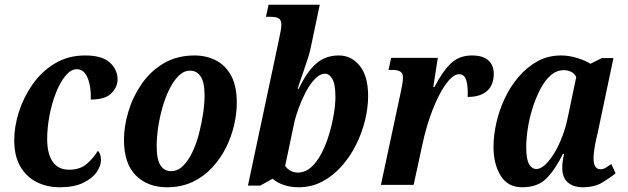

<svg xmlns="http://www.w3.org/2000/svg" viewBox="-20 -780 2650 810"><path d="M232 10Q178 10 134.5 -12Q91 -34 65.5 -78Q40 -122 40 -189Q40 -245 59.5 -307Q79 -369 117 -423.5Q155 -478 211 -512Q267 -546 339 -546Q411 -546 443.5 -516Q476 -486 476 -445Q476 -413 450 -386.5Q424 -360 363 -360Q365 -413 350 -450.5Q335 -488 304 -488Q279 -488 256 -460Q233 -432 215.5 -387Q198 -342 188.5 -291Q179 -240 179 -194Q179 -131 202.5 -97.5Q226 -64 271 -64Q318 -64 346.5 -89Q375 -114 393 -144Q406 -131 406 -105Q406 -80 387.5 -53.5Q369 -27 330.5 -8.5Q292 10 232 10Z M684 10Q603 10 553 -40Q503 -90 503 -190Q503 -247 521.5 -309Q540 -371 577 -425Q614 -479 670 -512.5Q726 -546 801 -546Q850 -546 890.5 -525.5Q931 -505 955 -461Q979 -417 979 -346Q979 -303 968 -254Q957 -205 934 -158.5Q911 -112 875.5 -73.5Q840 -35 792.5 -12.5Q745 10 684 10ZM702 -58Q730 -58 752.5 -80.5Q775 -103 792 -139Q809 -175 820 -218Q831 -261 837 -302.5Q843 -344 843 -377Q843 -433 826.5 -457.5Q810 -482 782 -482Q756 -482 734 -460.5Q712 -439 694.5 -403.5Q677 -368 665 -325.5Q653 -283 647 -241Q641 -199 641 -164Q641 -107 657 -82.5Q673 -58 702 -58Z M1240 10Q1204 10 1175 -0.5Q1146 -11 1130 -26L1078 3H1026L1156 -609Q1161 -635 1164 -649Q1167 -663 1167 -676Q1167 -695 1156.5 -702Q1146 -709 1124 -709H1102L1113 -760H1329L1289 -570Q1286 -556 1278.5 -533Q1271 -510 1262.5 -485Q1254 -460 1246.5 -438.5Q1239 -417 1236 -405H1240Q1273 -475 1312.5 -510.5Q1352 -546 1409 -546Q1463 -546 1498 -502Q1533 -458 1533 -375Q1533 -326 1520 -272.5Q1507 -219 1482 -169Q1457 -119 1421 -78.5Q1385 -38 1339.5 -14Q1294 10 1240 10ZM1236 -52Q1267 -52 1292 -74Q1317 -96 1336 -132.5Q1355 -169 1368 -212Q1381 -255 1388 -297Q1395 -339 1395 -371Q1395 -425 1382 -447Q1369 -469 1352 -469Q1329 -469 1307.5 -446Q1286 -423 1268.5 -389Q1251 -355 1239.5 -322.5Q1228 -290 1223 -270L1183 -80Q1191 -68 1205 -60Q1219 -52 1236 -52Z M1670 -388Q1674 -407 1677 -423.5Q1680 -440 1680 -454Q1680 -472 1668 -478.5Q1656 -485 1638 -485H1619L1630 -536H1827L1808 -413H1813Q1845 -476 1880.5 -511Q1916 -546 1971 -546Q2017 -546 2040 -525.5Q2063 -505 2063 -469Q2063 -421 2034.5 -396Q2006 -371 1953 -371Q1955 -416 1947 -441.5Q1939 -467 1917 -467Q1897 -467 1875 -442.5Q1853 -418 1832 -377Q1811 -336 1793 -283.5Q1775 -231 1763 -175L1725 0H1587Z M2183 10Q2122 10 2092 -39Q2062 -88 2062 -161Q2062 -209 2074 -262Q2086 -315 2109.5 -365Q2133 -415 2168 -456Q2203 -497 2247.5 -521.5Q2292 -546 2347 -546Q2381 -546 2416 -535Q2451 -524 2471 -511L2519 -535H2568L2502 -222Q2499 -210 2494.5 -189.5Q2490 -169 2487 -147.5Q2484 -126 2484 -112Q2484 -66 2513 -66Q2525 -66 2535 -72Q2545 -78 2559 -88L2577 -49Q2554 -30 2521 -10Q2488 10 2438 10Q2399 10 2375.5 -10.5Q2352 -31 2352 -72Q2352 -87 2354 -100.5Q2356 -114 2360 -131H2355Q2322 -64 2285 -27Q2248 10 2183 10ZM2243 -67Q2261 -67 2281 -86Q2301 -105 2320 -137Q2339 -169 2353.5 -208Q2368 -247 2376 -288L2411 -455Q2404 -470 2389.5 -477Q2375 -484 2359 -484Q2328 -484 2303 -462Q2278 -440 2259 -403Q2240 -366 2226.5 -323Q2213 -280 2206.5 -237Q2200 -194 2200 -160Q2200 -108 2212 -87.5Q2224 -67 2243 -67Z"/></svg>

Font: Noto Serif Condensed
Style: Bold Italic
Weight: 700
Width: 3
Italic angle: -12°
Designer: Monotype Design Team
Foundry: Monotype Imaging Inc.
Version: Version 2.014